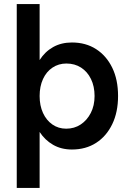

<svg xmlns="http://www.w3.org/2000/svg" viewBox="-20 -720 632 940"><path d="M62 200V-700H174V-426Q200 -467 240 -489.5Q280 -512 332 -512Q400 -512 450.5 -479.5Q501 -447 529.5 -388.5Q558 -330 558 -250Q558 -171 529.5 -112Q501 -53 450.5 -20.5Q400 12 332 12Q280 12 240 -11Q200 -34 174 -74V200ZM304 -90Q344 -90 375 -110.5Q406 -131 424.5 -167Q443 -203 443 -250Q443 -297 425.5 -333Q408 -369 377 -389Q346 -409 305 -409Q267 -409 237 -389Q207 -369 190.5 -333Q174 -297 174 -250Q174 -203 190.5 -167Q207 -131 236.5 -110.5Q266 -90 304 -90Z"/></svg>

Font: Figtree Light SemiBold
Style: Regular
Weight: 600
Version: Version 2.002